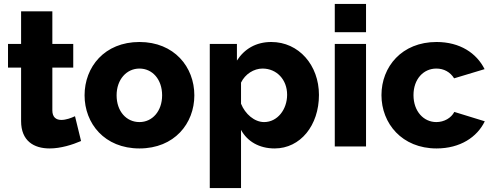

<svg xmlns="http://www.w3.org/2000/svg" viewBox="-20 -750 2519 983"><path d="M364 -155C345 -146 318 -136 294 -136C267 -136 248 -150 248 -185V-404H355V-525H248V-692H88V-525H21V-404H88V-130C88 -28 154 10 234 10C291 10 351 -9 395 -28Z M694 10C873 10 975 -118 975 -262C975 -407 872 -535 694 -535C515 -535 413 -407 413 -262C413 -118 515 10 694 10ZM577 -262C577 -343 628 -399 694 -399C760 -399 810 -344 810 -262C810 -181 760 -125 694 -125C627 -125 577 -180 577 -262Z M1386 10C1518 10 1613 -108 1613 -264C1613 -416 1510 -535 1369 -535C1290 -535 1231 -499 1193 -440V-525H1054V213H1214V-85C1246 -26 1307 10 1386 10ZM1332 -125C1283 -125 1235 -166 1214 -219V-327C1235 -371 1280 -399 1324 -399C1397 -399 1450 -342 1450 -265C1450 -190 1401 -125 1332 -125Z M1854 0V-525H1694V0ZM1854 -585V-730H1694V-585Z M1933 -263C1933 -118 2038 10 2215 10C2336 10 2423 -48 2462 -129L2306 -177C2290 -146 2254 -125 2214 -125C2149 -125 2097 -180 2097 -263C2097 -345 2148 -399 2214 -399C2253 -399 2285 -381 2305 -349L2461 -396C2420 -478 2335 -535 2215 -535C2037 -535 1933 -408 1933 -263Z"/></svg>

Font: Raleway
Style: ExtraBold
Weight: 800
Designer: Matt McInerney, Pablo Impallari, Rodrigo Fuenzalida
Foundry: Matt McInerney, Pablo Impallari, Rodrigo Fuenzalida
Version: Version 3.000